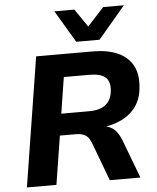

<svg xmlns="http://www.w3.org/2000/svg" viewBox="-61 -992 852 1043"><g transform="rotate(-5 365.0 -470.0)"><path d="M43 0 155 -705H462Q544 -705 599 -680.5Q654 -656 680 -609Q706 -562 700 -494Q696 -430 666 -387Q636 -344 586.5 -319.5Q537 -295 475 -289V-294L494 -293Q526 -289 547.5 -267.5Q569 -246 584 -206L662 0H495L416 -211Q408 -231 397 -243Q386 -255 370 -260Q354 -265 331 -265H246L204 0ZM264 -383H416Q476 -383 507.5 -409Q539 -435 543 -487Q547 -535 521 -557.5Q495 -580 434 -580H295ZM379 -765 275 -940H384L451 -842L541 -940H654L506 -765Z"/></g></svg>

Font: Nunito Sans 9pt ExtraBold
Style: Italic
Weight: 800
Italic angle: -9°
Version: Version 3.101;gftools[0.9.27]